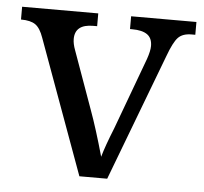

<svg xmlns="http://www.w3.org/2000/svg" viewBox="-44 -582 667 628"><g transform="rotate(5 289.5 -268.0)"><path d="M330.1 0H238.8L78.1 -440.9Q67.4 -471.7 51.5 -482.9Q35.6 -494.1 3.9 -494.1V-536.1H253.9V-494.1H241.2Q181.2 -494.1 181.2 -445.8Q181.2 -429.7 189 -409.2L256.8 -220.2Q278.8 -160.2 304.2 -69.8Q314 -105 338.4 -165.5L425.8 -401.9Q435.1 -428.7 435.1 -444.8Q435.1 -470.7 418.5 -482.4Q401.9 -494.1 369.1 -494.1H361.8V-536.1H576.2V-494.1H564Q534.7 -494.1 519.8 -478.5Q504.9 -462.9 487.8 -416Z"/></g></svg>

Font: Satisar Sharada
Style: Regular
Weight: 400
Designer: Vinodh Rajan & Sunil Mahnoori
Version: 2.2